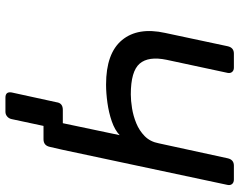

<svg xmlns="http://www.w3.org/2000/svg" viewBox="-107 -633 880 706"><g transform="rotate(90 333.0 -280.0)"><path d="M391 140H339Q316 140 320 117L356 -48Q359 -71 384 -71H433L477 -280Q458 -262 426 -251Q394 -240 358 -235Q322 -230 291 -230Q176 -230 127.5 -288.5Q79 -347 101 -447L150 -677Q155 -700 177 -700H229Q239 -700 244.5 -693.5Q250 -687 248 -677L200 -453Q186 -386 214 -353.5Q242 -321 327 -321Q350 -321 378 -325.5Q406 -330 433 -341Q460 -352 480.5 -372Q501 -392 507 -424L562 -677Q567 -700 589 -700H640Q651 -700 656.5 -693.5Q662 -687 660 -677L531 -71L520 -23Q515 0 492 0H443L418 117Q416 127 408.5 133.5Q401 140 391 140Z"/></g></svg>

Font: Lubike
Style: Italic
Weight: 400
Italic angle: -12°
Foundry: Honoka55
Version: Version 1.000;July 22, 2022;FontCreator 14.0.0.2862 64-bit